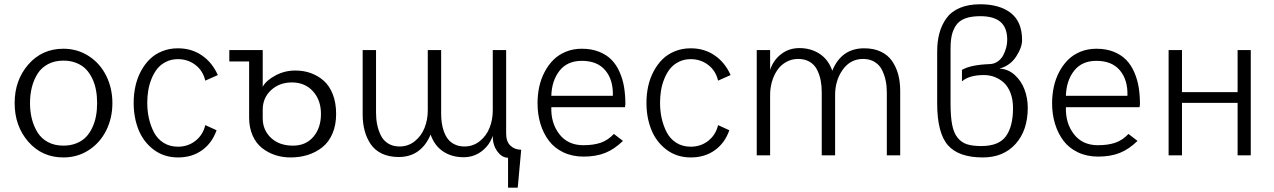

<svg xmlns="http://www.w3.org/2000/svg" viewBox="-20 -720 5904 890"><path d="M273.9 9.8Q174.8 9.8 111.3 -63Q47.9 -135.7 47.9 -242.2Q47.9 -348.1 111.3 -421.1Q174.8 -494.1 273.9 -494.1Q338.9 -494.1 391.4 -460.2Q443.8 -426.3 472.4 -368.7Q501 -311 501 -242.2Q501 -172.9 472.4 -115.5Q443.8 -58.1 391.6 -24.2Q339.4 9.8 273.9 9.8ZM273.9 -44.9Q307.1 -44.9 334 -55.7Q360.8 -66.4 378.4 -84.7Q396 -103 408 -128.7Q419.9 -154.3 425 -182.4Q430.2 -210.4 430.2 -242.2Q430.2 -273.9 425 -302Q419.9 -330.1 408 -355.5Q396 -380.9 378.4 -399.2Q360.8 -417.5 334 -428.2Q307.1 -439 273.9 -439Q233.4 -439 202.9 -422.9Q172.4 -406.7 154.5 -378.7Q136.7 -350.6 127.9 -316.2Q119.1 -281.7 119.1 -242.2Q119.1 -202.6 127.9 -168.2Q136.7 -133.8 154.5 -105.5Q172.4 -77.1 202.9 -61Q233.4 -44.9 273.9 -44.9Z M805.7 9.8Q740.2 9.8 692.6 -26.1Q645 -62 622.3 -118.4Q599.6 -174.8 599.6 -243.2Q599.6 -283.2 607.7 -320.1Q615.7 -356.9 632.8 -389.2Q649.9 -421.4 673.8 -445.1Q697.8 -468.8 731.4 -482.4Q765.1 -496.1 804.7 -496.1Q868.2 -496.1 916 -463.1Q963.9 -430.2 989.7 -372.1L931.6 -346.2Q920.9 -392.1 886 -418.9Q851.1 -445.8 804.7 -445.8Q773.9 -445.8 749.3 -433.3Q724.6 -420.9 708.7 -400.9Q692.9 -380.9 682.1 -354Q671.4 -327.1 667 -299.6Q662.6 -272 662.6 -243.2Q662.6 -206.1 670.2 -171.9Q677.7 -137.7 693.4 -107.2Q709 -76.7 737.8 -58.3Q766.6 -40 804.7 -40Q851.6 -40 886.2 -67.4Q920.9 -94.7 931.6 -140.1L983.9 -116.2Q962.9 -56.6 916.3 -23.4Q869.6 9.8 805.7 9.8Z M1326.7 9.8Q1289.1 9.8 1255.6 -1.2Q1222.2 -12.2 1194.6 -33.9Q1167 -55.7 1150.9 -92Q1134.8 -128.4 1134.8 -174.8V-435.1H1043V-487.8H1197.8V-317.9Q1213.9 -347.2 1256.6 -370.1Q1299.3 -393.1 1349.1 -393.1Q1387.7 -393.1 1420.9 -381.1Q1454.1 -369.1 1480.7 -345.7Q1507.3 -322.3 1522.7 -282.7Q1538.1 -243.2 1538.1 -191.9Q1538.1 -140.1 1521 -100.6Q1503.9 -61 1474.1 -37.4Q1444.3 -13.7 1407.2 -2Q1370.1 9.8 1326.7 9.8ZM1337.9 -44.9Q1397.9 -44.9 1432.9 -86.2Q1467.8 -127.4 1467.8 -191.9Q1467.8 -255.9 1430.7 -296.9Q1393.6 -337.9 1333 -337.9Q1275.4 -337.9 1236.6 -302.2Q1197.8 -266.6 1197.8 -210.9V-171.9Q1197.8 -117.2 1236.1 -81.1Q1274.4 -44.9 1337.9 -44.9Z M2335 149.9V11.2Q2306.6 11.2 2284.9 -19Q2263.2 -49.3 2264.2 -90.8Q2249.5 -46.9 2212.9 -19Q2176.3 8.8 2128.9 8.8Q2074.2 8.8 2033.9 -18.1Q1993.7 -44.9 1976.1 -96.2Q1931.6 7.8 1828.1 7.8Q1783.7 7.8 1750.7 -7.8Q1717.8 -23.4 1698.7 -51.3Q1679.7 -79.1 1670.4 -113.8Q1661.1 -148.4 1661.1 -189.9V-487.8H1723.1V-196.8Q1723.1 -168 1728.3 -142.6Q1733.4 -117.2 1744.9 -93.3Q1756.3 -69.3 1778.6 -55.2Q1800.8 -41 1832 -41Q1872.1 -41 1902.6 -65.4Q1933.1 -89.8 1948 -127.4Q1962.9 -165 1962.9 -208V-487.8H2024.9V-194.8Q2024.9 -171.9 2027.6 -151.4Q2030.3 -130.9 2037.8 -110.1Q2045.4 -89.4 2057.1 -74.5Q2068.8 -59.6 2088.4 -50.3Q2107.9 -41 2132.8 -41Q2172.9 -41 2203.6 -65.4Q2234.4 -89.8 2249.3 -127.4Q2264.2 -165 2264.2 -208V-487.8H2326.2V-100.1Q2326.2 -63.5 2346.2 -44.7Q2366.2 -25.9 2396 -25.9L2379.9 149.9Z M2685.1 5.9Q2632.8 5.9 2591.3 -13.9Q2549.8 -33.7 2524.2 -67.9Q2498.5 -102.1 2485.1 -146.2Q2471.7 -190.4 2471.7 -241.2Q2471.7 -281.2 2479.7 -318.1Q2487.8 -355 2504.9 -387.2Q2522 -419.4 2545.9 -443.1Q2569.8 -466.8 2603.5 -480.5Q2637.2 -494.1 2676.8 -494.1Q2722.2 -494.1 2757.3 -480Q2792.5 -465.8 2815.2 -442.4Q2837.9 -418.9 2852.5 -385.3Q2867.2 -351.6 2873 -315.2Q2878.9 -278.8 2878.9 -236.8L2877 -223.1H2535.6Q2533.2 -149.4 2572.8 -98.1Q2612.3 -46.9 2684.1 -46.9Q2731 -46.9 2764.4 -58.3Q2797.9 -69.8 2825.7 -99.1L2867.7 -66.9Q2828.1 -28.3 2785.4 -11.2Q2742.7 5.9 2685.1 5.9ZM2535.6 -275.9H2820.8Q2823.2 -349.1 2786.1 -393.6Q2749 -438 2676.8 -438Q2609.9 -438 2573.7 -392.1Q2537.6 -346.2 2535.6 -275.9Z M3182.6 9.8Q3117.2 9.8 3069.6 -26.1Q3022 -62 2999.3 -118.4Q2976.6 -174.8 2976.6 -243.2Q2976.6 -283.2 2984.6 -320.1Q2992.7 -356.9 3009.8 -389.2Q3026.9 -421.4 3050.8 -445.1Q3074.7 -468.8 3108.4 -482.4Q3142.1 -496.1 3181.6 -496.1Q3245.1 -496.1 3293 -463.1Q3340.8 -430.2 3366.7 -372.1L3308.6 -346.2Q3297.9 -392.1 3262.9 -418.9Q3228 -445.8 3181.6 -445.8Q3150.9 -445.8 3126.2 -433.3Q3101.6 -420.9 3085.7 -400.9Q3069.8 -380.9 3059.1 -354Q3048.3 -327.1 3043.9 -299.6Q3039.6 -272 3039.6 -243.2Q3039.6 -206.1 3047.1 -171.9Q3054.7 -137.7 3070.3 -107.2Q3085.9 -76.7 3114.7 -58.3Q3143.6 -40 3181.6 -40Q3228.5 -40 3263.2 -67.4Q3297.9 -94.7 3308.6 -140.1L3360.8 -116.2Q3339.8 -56.6 3293.2 -23.4Q3246.6 9.8 3182.6 9.8Z M3487.8 0V-487.8H3549.8V-396Q3564.5 -440.9 3600.8 -469Q3637.2 -497.1 3685.1 -497.1Q3739.3 -497.1 3779.8 -470.2Q3820.3 -443.4 3837.9 -392.1Q3880.4 -496.1 3985.8 -496.1Q4030.3 -496.1 4063.2 -480.5Q4096.2 -464.8 4115.2 -437Q4134.3 -409.2 4143.6 -374.8Q4152.8 -340.3 4152.8 -298.8V0H4090.8V-291Q4090.8 -319.8 4085.7 -345.2Q4080.6 -370.6 4069.1 -394.5Q4057.6 -418.5 4034.9 -432.6Q4012.2 -446.8 3981 -446.8Q3921.9 -446.8 3886.5 -397Q3851.1 -347.2 3851.1 -279.8V0H3789.1V-293Q3789.1 -322.3 3784.2 -347.4Q3779.3 -372.6 3767.8 -396Q3756.3 -419.4 3733.9 -433.1Q3711.4 -446.8 3679.7 -446.8Q3649.4 -446.8 3624.3 -432.6Q3599.1 -418.5 3583 -394.8Q3566.9 -371.1 3558.3 -341.3Q3549.8 -311.5 3549.8 -279.8V0Z M4536.1 9.8Q4423.3 9.8 4373.8 -47.1Q4324.2 -104 4324.2 -241.2V-480Q4324.2 -528.3 4334.7 -566.9Q4345.2 -605.5 4367.7 -636.2Q4390.1 -667 4429.7 -683.6Q4469.2 -700.2 4523.9 -700.2Q4614.3 -700.2 4666 -659.4Q4717.8 -618.7 4717.8 -534.2Q4717.8 -500 4690.2 -457.8Q4662.6 -415.5 4612.8 -401.9Q4652.8 -400.4 4683.6 -372.6Q4714.4 -344.7 4729.2 -304.7Q4744.1 -264.6 4744.1 -221.2Q4744.1 -115.2 4687.5 -52.7Q4630.9 9.8 4536.1 9.8ZM4528.8 -43Q4609.9 -43 4642.8 -88.4Q4675.8 -133.8 4675.8 -219.2Q4675.8 -258.3 4664.3 -288.6Q4652.8 -318.8 4633.3 -336.7Q4613.8 -354.5 4590.3 -363.3Q4566.9 -372.1 4541 -372.1Q4472.7 -372.1 4439 -342.8V-396Q4478.5 -419.4 4566.9 -422.9Q4588.4 -423.3 4605 -435.1Q4621.6 -446.8 4630.6 -464.4Q4639.6 -481.9 4644.3 -500Q4648.9 -518.1 4648.9 -535.2Q4648.9 -591.3 4617.9 -618.2Q4586.9 -645 4523.9 -645Q4481.4 -645 4453.4 -634.3Q4425.3 -623.5 4411.1 -601.8Q4397 -580.1 4391.6 -554.9Q4386.2 -529.8 4386.2 -493.2V-240.2Q4386.2 -179.7 4393.6 -141.8Q4400.9 -104 4418.7 -81.8Q4436.5 -59.6 4462.2 -51.3Q4487.8 -43 4528.8 -43Z M5070.3 5.9Q5018.1 5.9 4976.6 -13.9Q4935.1 -33.7 4909.4 -67.9Q4883.8 -102.1 4870.4 -146.2Q4856.9 -190.4 4856.9 -241.2Q4856.9 -281.2 4865 -318.1Q4873 -355 4890.1 -387.2Q4907.2 -419.4 4931.2 -443.1Q4955.1 -466.8 4988.8 -480.5Q5022.5 -494.1 5062 -494.1Q5107.4 -494.1 5142.6 -480Q5177.7 -465.8 5200.4 -442.4Q5223.1 -418.9 5237.8 -385.3Q5252.4 -351.6 5258.3 -315.2Q5264.2 -278.8 5264.2 -236.8L5262.2 -223.1H4920.9Q4918.5 -149.4 4958 -98.1Q4997.6 -46.9 5069.3 -46.9Q5116.2 -46.9 5149.7 -58.3Q5183.1 -69.8 5210.9 -99.1L5252.9 -66.9Q5213.4 -28.3 5170.7 -11.2Q5127.9 5.9 5070.3 5.9ZM4920.9 -275.9H5206.1Q5208.5 -349.1 5171.4 -393.6Q5134.3 -438 5062 -438Q4995.1 -438 4959 -392.1Q4922.9 -346.2 4920.9 -275.9Z M5397 0V-487.8H5459V-293H5716.8V-487.8H5777.8V0H5716.8V-243.2H5459V0Z"/></svg>

Font: HK Grotesk Light
Style: Regular
Weight: 300
Designer: Alfredo Marco Pradil and Stefan Peev
Foundry: Hanken Design Co.
Version: Version 1.045;PS 001.045;hotconv 1.0.88;makeotf.lib2.5.64775